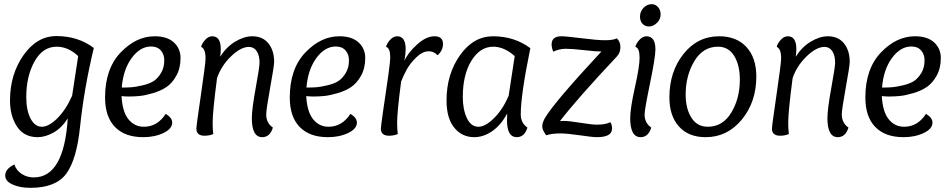

<svg xmlns="http://www.w3.org/2000/svg" viewBox="-20 -648 4563 921"><path d="M181 -40Q214 -40 255 -80.5Q296 -121 326 -189Q339 -279 355 -379Q307 -424 252 -424Q185 -424 145.5 -353Q106 -282 106 -183Q106 -119 126.5 -79.5Q147 -40 181 -40ZM251 -475Q354 -475 430 -418Q383 -222 364 -40Q348 117 298 185Q248 253 126 253Q75 253 40 237Q5 221 5 194Q5 162 49 141Q58 169 83.5 186Q109 203 142 203Q287 203 305 -80Q275 -33 235.5 -11.5Q196 10 161 10Q95 10 61.5 -41Q28 -92 28 -166Q28 -291 92.5 -383Q157 -475 251 -475Z M775 -102Q806 -83 806 -60Q806 -30 764 -10Q722 10 667 10Q579 10 531.5 -39Q484 -88 484 -180Q484 -318 558.5 -396Q633 -474 722 -474Q782 -474 814 -444.5Q846 -415 846 -370Q846 -321 826 -285Q806 -249 778.5 -230.5Q751 -212 713 -201Q675 -190 649 -187.5Q623 -185 596 -185Q583 -185 563 -187Q567 -112 596 -76Q625 -40 670 -40Q735 -40 775 -102ZM768 -359Q768 -387 751.5 -406Q735 -425 705 -425Q652 -425 611.5 -369.5Q571 -314 564 -228Q592 -228 611.5 -229.5Q631 -231 663.5 -238.5Q696 -246 716 -258.5Q736 -271 752 -297Q768 -323 768 -359Z M1021 -273Q1000 -112 1000 -60Q1000 -30 1003 -5Q985 3 961 3Q922 3 922 -31Q922 -45 944 -194.5Q966 -344 966 -368Q966 -414 945 -423Q947 -437 963 -455.5Q979 -474 998 -474Q1039 -474 1039 -412Q1039 -394 1036 -376Q1066 -423 1108.5 -448.5Q1151 -474 1190 -474Q1240 -474 1267.5 -440Q1295 -406 1295 -351Q1295 -332 1276 -227.5Q1257 -123 1257 -99Q1257 -58 1289 -36Q1275 10 1238 10Q1188 10 1188 -81Q1188 -124 1206.5 -225.5Q1225 -327 1225 -347Q1225 -382 1211.5 -402.5Q1198 -423 1174 -423Q1135 -423 1088 -377.5Q1041 -332 1021 -273Z M1661 -102Q1692 -83 1692 -60Q1692 -30 1650 -10Q1608 10 1553 10Q1465 10 1417.5 -39Q1370 -88 1370 -180Q1370 -318 1444.5 -396Q1519 -474 1608 -474Q1668 -474 1700 -444.5Q1732 -415 1732 -370Q1732 -321 1712 -285Q1692 -249 1664.5 -230.5Q1637 -212 1599 -201Q1561 -190 1535 -187.5Q1509 -185 1482 -185Q1469 -185 1449 -187Q1453 -112 1482 -76Q1511 -40 1556 -40Q1621 -40 1661 -102ZM1654 -359Q1654 -387 1637.5 -406Q1621 -425 1591 -425Q1538 -425 1497.5 -369.5Q1457 -314 1450 -228Q1478 -228 1497.5 -229.5Q1517 -231 1549.5 -238.5Q1582 -246 1602 -258.5Q1622 -271 1638 -297Q1654 -323 1654 -359Z M1904 -256Q1885 -111 1885 -60Q1885 -30 1888 -5Q1870 3 1846 3Q1807 3 1807 -31Q1807 -47 1843 -289Q1852 -356 1852 -371Q1852 -418 1832 -423Q1834 -437 1850 -455.5Q1866 -474 1885 -474Q1926 -474 1926 -412Q1926 -392 1920 -356Q1936 -394 1980 -434Q2024 -474 2064 -474Q2105 -474 2105 -437Q2105 -406 2079 -383Q2061 -402 2037 -402Q2007 -402 1977 -373Q1947 -344 1930.5 -313.5Q1914 -283 1904 -256Z M2413 -104Q2384 -49 2342 -19.5Q2300 10 2255 10Q2196 10 2159 -35.5Q2122 -81 2122 -166Q2122 -292 2186.5 -383Q2251 -474 2345 -474Q2447 -474 2524 -417Q2478 -193 2478 -99Q2478 -58 2510 -36Q2496 10 2459 10Q2412 10 2412 -71Q2412 -93 2413 -104ZM2420 -189Q2433 -279 2449 -379Q2398 -424 2346 -424Q2283 -424 2241.5 -357Q2200 -290 2200 -183Q2200 -123 2219.5 -81.5Q2239 -40 2275 -40Q2308 -40 2350 -81.5Q2392 -123 2420 -189Z M2673 -474Q2695 -474 2770.5 -464.5Q2846 -455 2882 -455Q2921 -455 2939 -464Q2956 -448 2956 -422Q2956 -395 2939 -377Q2749 -175 2666 -67Q2672 -68 2683 -68Q2709 -68 2764.5 -59Q2820 -50 2844 -50Q2884 -50 2908 -62Q2916 -49 2916 -31Q2916 10 2843 10Q2823 10 2762 1Q2701 -8 2667 -8Q2627 -8 2600 1Q2581 -25 2581 -41Q2581 -59 2594 -82Q2639 -158 2865 -401Q2837 -401 2781 -407.5Q2725 -414 2694 -414Q2662 -414 2634 -400Q2626 -419 2626 -435Q2626 -474 2673 -474Z M3093 -521Q3074 -521 3062 -534Q3050 -547 3050 -568Q3050 -593 3067 -610.5Q3084 -628 3106 -628Q3124 -628 3136.5 -614Q3149 -600 3149 -579Q3149 -555 3131 -538Q3113 -521 3093 -521ZM3081 -474Q3124 -474 3124 -411Q3124 -374 3098 -248Q3072 -122 3072 -99Q3072 -58 3104 -36Q3090 10 3053 10Q3003 10 3003 -81Q3003 -128 3025.5 -228.5Q3048 -329 3048 -371Q3048 -418 3028 -423Q3030 -437 3046 -455.5Q3062 -474 3081 -474Z M3365 10Q3283 10 3237 -41Q3191 -92 3191 -181Q3191 -304 3258.5 -389Q3326 -474 3430 -474Q3513 -474 3560.5 -422.5Q3608 -371 3608 -281Q3608 -159 3538.5 -74.5Q3469 10 3365 10ZM3424 -424Q3352 -424 3310.5 -354.5Q3269 -285 3269 -194Q3269 -127 3296.5 -83.5Q3324 -40 3375 -40Q3447 -40 3488 -108Q3529 -176 3529 -266Q3529 -335 3502 -379.5Q3475 -424 3424 -424Z M3782 -273Q3761 -112 3761 -60Q3761 -30 3764 -5Q3746 3 3722 3Q3683 3 3683 -31Q3683 -45 3705 -194.5Q3727 -344 3727 -368Q3727 -414 3706 -423Q3708 -437 3724 -455.5Q3740 -474 3759 -474Q3800 -474 3800 -412Q3800 -394 3797 -376Q3827 -423 3869.5 -448.5Q3912 -474 3951 -474Q4001 -474 4028.5 -440Q4056 -406 4056 -351Q4056 -332 4037 -227.5Q4018 -123 4018 -99Q4018 -58 4050 -36Q4036 10 3999 10Q3949 10 3949 -81Q3949 -124 3967.5 -225.5Q3986 -327 3986 -347Q3986 -382 3972.5 -402.5Q3959 -423 3935 -423Q3896 -423 3849 -377.5Q3802 -332 3782 -273Z M4422 -102Q4453 -83 4453 -60Q4453 -30 4411 -10Q4369 10 4314 10Q4226 10 4178.5 -39Q4131 -88 4131 -180Q4131 -318 4205.5 -396Q4280 -474 4369 -474Q4429 -474 4461 -444.5Q4493 -415 4493 -370Q4493 -321 4473 -285Q4453 -249 4425.5 -230.5Q4398 -212 4360 -201Q4322 -190 4296 -187.5Q4270 -185 4243 -185Q4230 -185 4210 -187Q4214 -112 4243 -76Q4272 -40 4317 -40Q4382 -40 4422 -102ZM4415 -359Q4415 -387 4398.5 -406Q4382 -425 4352 -425Q4299 -425 4258.5 -369.5Q4218 -314 4211 -228Q4239 -228 4258.5 -229.5Q4278 -231 4310.5 -238.5Q4343 -246 4363 -258.5Q4383 -271 4399 -297Q4415 -323 4415 -359Z"/></svg>

Font: Overlock
Style: Italic
Weight: 400
Designer: Dario Muhafara
Foundry: Dario Manuel Muhafara
Version: Version 1.002